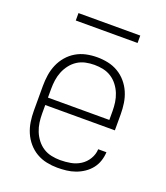

<svg xmlns="http://www.w3.org/2000/svg" viewBox="-130 -778 759 876"><g transform="rotate(20 250.0 -340.0)"><path d="M250 8Q224 8 197.5 2.5Q171 -3 148 -16.5Q125 -30 107.5 -50.5Q90 -71 79.5 -95.5Q69 -120 65 -146.5Q61 -173 61 -200V-320Q61 -347 65 -373.5Q69 -400 79.5 -424.5Q90 -449 107.5 -469.5Q125 -490 148 -503.5Q171 -517 197 -522.5Q223 -528 250 -528Q277 -528 303 -522.5Q329 -517 352 -503.5Q375 -490 392.5 -469.5Q410 -449 420.5 -424.5Q431 -400 435 -373.5Q439 -347 439 -320V-242H101V-200Q101 -178 104 -157Q107 -136 115 -116Q123 -96 136.5 -78.5Q150 -61 168 -49.5Q186 -38 207.5 -33.5Q229 -29 250 -29Q276 -29 301 -33.5Q326 -38 347.5 -51.5Q369 -65 382.5 -87.5Q396 -110 397 -135H437Q436 -113 429 -92Q422 -71 408.5 -54Q395 -37 376.5 -24.5Q358 -12 337 -4.5Q316 3 294 5.5Q272 8 250 8ZM101 -278H399V-320Q399 -342 396 -363Q393 -384 385 -404Q377 -424 363.5 -441.5Q350 -459 332 -470.5Q314 -482 293 -486.5Q272 -491 250 -491Q228 -491 207 -486.5Q186 -482 168 -470.5Q150 -459 136.5 -441.5Q123 -424 115 -404Q107 -384 104 -363Q101 -342 101 -320ZM400 -652H100V-688H400Z"/></g></svg>

Font: Iosevka Extralight
Style: Regular
Weight: 200
Monospace: yes
Designer: Belleve Invis
Foundry: Belleve Invis
Version: Version 32.0.1; ttfautohint (v1.8.4)